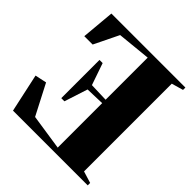

<svg xmlns="http://www.w3.org/2000/svg" viewBox="-198 -887 1032 1032"><g transform="rotate(45 318.0 -371.5)"><path d="M559.5 -39 626.5 -18.5V0H58.5L11 -219L77 -233L166.5 -60L369 -29.5V-367.5L261.5 -364L218.5 -231H194.5V-521.5H218.5L261.5 -397L369 -393.5V-713.5L178.5 -694.5L110 -554H46.5L63.5 -743H626V-725L559.5 -706Z"/></g></svg>

Font: Merriweather 144pt Black
Style: Regular
Weight: 900
Version: Version 2.100